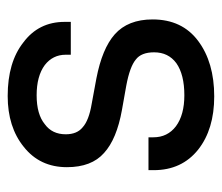

<svg xmlns="http://www.w3.org/2000/svg" viewBox="-59 -505 580 502"><g transform="rotate(-90 231.0 -254.0)"><path d="M90.8 -25.9Q37.1 -68.8 37.1 -142.1V-155.8H123V-143.1Q123 -106 151.9 -84Q181.6 -62 232.9 -62Q287.1 -62 316.9 -83Q345.2 -104 345.2 -141.1Q345.2 -174.8 326.2 -189Q307.6 -204.6 257.8 -213.9L194.8 -225.1Q118.2 -238.8 82 -272Q44.9 -304.7 44.9 -369.1Q44.9 -439.9 98.1 -481.9Q149.9 -523.9 231 -523.9Q319.3 -523.9 371.1 -482.9Q424.8 -442.9 424.8 -375V-358.9H338.9V-372.1Q338.9 -405.8 312 -426.8Q283.2 -448.2 232.9 -448.2Q183.1 -448.2 157.2 -426.8Q130.9 -407.7 130.9 -372.1Q130.9 -342.8 148.9 -328.1Q167 -311.5 210.9 -304.2L276.9 -292Q355 -276.9 392.1 -244.1Q431.2 -209.5 431.2 -145Q431.2 -67.9 375 -25.9Q318.8 16.1 230 16.1Q144 16.1 90.8 -25.9Z"/></g></svg>

Font: D-DIN-PRO Medium
Style: Regular
Weight: 500
Designer: datto
Foundry: CyberFei
Version: Version 1.000;hotconv 1.0.109;makeotfexe 2.5.65596